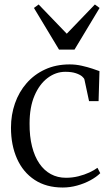

<svg xmlns="http://www.w3.org/2000/svg" viewBox="-20 -826 496 857"><path d="M260 11Q186.5 11 134.8 -23Q83 -57 56 -117.5Q29 -178 29 -256Q29 -313.5 46.8 -364.5Q64.5 -415.5 98.8 -454.8Q133 -494 181.5 -516.2Q230 -538.5 291 -538.5Q318.5 -538.5 345 -532.5Q371.5 -526.5 392.5 -519.5Q413.5 -512.5 424 -508.5L420 -374.5H377.5L357 -470.5Q356 -476.5 346.5 -484.8Q337 -493 318.5 -499.2Q300 -505.5 271.5 -505.5Q229 -505.5 192.5 -478Q156 -450.5 134 -399Q112 -347.5 112 -275Q111.5 -217.5 123 -172.2Q134.5 -127 155.8 -96Q177 -65 207 -48.8Q237 -32.5 274.5 -32.5Q303 -32.5 330 -39.2Q357 -46 379 -56.2Q401 -66.5 415 -77L427.5 -53Q410.5 -36 383.2 -21.2Q356 -6.5 324.2 2.2Q292.5 11 260 11ZM243.5 -604.5 131.5 -790.5 152.5 -806 278 -675.5 403.5 -806 424.5 -790.5 312.5 -604.5Z"/></svg>

Font: Merriweather 96pt Light
Style: Regular
Weight: 300
Version: Version 2.100